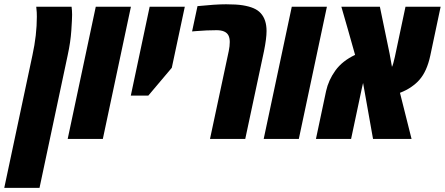

<svg xmlns="http://www.w3.org/2000/svg" viewBox="-97 -662 2120 915"><path d="M244.1 -629.9Q246.6 -612.3 246.6 -591.6Q246.6 -570.8 242.9 -516.4Q239.3 -461.9 225.6 -398.9L91.3 233.4H-76.7L57.6 -398.9Q78.6 -495.1 78.6 -582.5Q78.6 -594.7 78.1 -603.5L75.7 -629.9Z M393.1 0H225.6L359.4 -629.9H526.9Z M721.7 -338.9 609.9 -206.5H526.4L616.2 -629.9H783.7Z M844.2 -632.8Q930.7 -641.6 980.5 -641.6Q1030.3 -641.6 1060.3 -636.7Q1090.3 -631.8 1111.3 -622.8Q1132.3 -613.8 1145.5 -599.1Q1173.3 -568.8 1173.3 -514.2Q1173.3 -479 1161.1 -418.5L1071.8 0H903.8L993.2 -418.9Q998 -442.4 998 -461.9Q998 -481.4 991.2 -494.1Q978 -518.1 935.1 -518.1Q889.6 -518.1 835.9 -513.7L818.4 -512.2Z M1327.1 0H1159.7L1293.5 -629.9H1460.9Z M2002.9 -629.9 1953.6 -397Q1937.5 -321.8 1901.4 -281.2Q1887.2 -264.6 1863.5 -248Q1839.8 -231.4 1809.1 -219.7L1864.3 0H1680.7L1633.3 -266.6Q1633.3 -266.1 1627 -239.3L1576.2 0H1408.7L1457 -228Q1468.3 -279.8 1501.2 -325.7Q1534.2 -371.6 1595.2 -400.4Q1584.5 -440.4 1561.5 -519.8Q1538.6 -599.1 1529.8 -629.9H1713.4L1759.8 -405.8L1771 -343.3Q1776.9 -355 1784.7 -390.6L1835.4 -629.9Z"/></svg>

Font: Open Sans Hebrew Condensed Extra Bold
Style: Italic
Weight: 800
Width: 3
Italic angle: -12°
Foundry: Ascender Corporation, Yanek Iontef
Version: Version 2.001;PS 002.001;hotconv 1.0.70;makeotf.lib2.5.58329